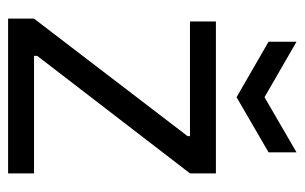

<svg xmlns="http://www.w3.org/2000/svg" viewBox="-159 -593 752 474"><g transform="rotate(90 217.0 -356.0)"><path d="M26 0V-64L316 -443V-449H33V-513H408V-449L118 -72V-64H408V0ZM83 -712 220 -633 356 -712V-643L220 -564L83 -643Z"/></g></svg>

Font: Bricolage Grotesque 96pt Light
Style: Regular
Weight: 300
Designer: Mathieu Triay
Foundry: Atelier Triay
Version: Version 1.001; ttfautohint (v1.8.4.7-5d5b);gftools[0.9.33.de